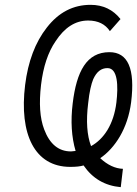

<svg xmlns="http://www.w3.org/2000/svg" viewBox="-20 -681 568 795"><path d="M523 -258C540 -396 510 -465 433 -465C339 -465 297 -386 281 -253C272 -180 276 -114 293 -56L274 -54C223 -54 186 -84 163 -145C145 -192 141 -253 150 -330C159 -405 179 -465 210 -510C247 -567 292 -596 345 -596C386 -596 416 -581 435 -552L479 -602C448 -641 407 -661 355 -661C283 -661 223 -630 174 -567C126 -506 96 -426 84 -329C59 -126 123 10 271 10C295 10 313 8 326 4C363 58 414 88 480 94L489 18C457 17 425 2 395 -26C456 -68 509 -148 523 -258ZM357 -76C340 -121 336 -180 345 -253C350 -301 358 -334 366 -353C380 -384 399 -399 425 -399C468 -399 470 -325 462 -257C451 -166 410 -105 357 -76Z"/></svg>

Font: Gamestation Condensed
Style: Italic
Weight: 400
Width: 3
Designer: Jonas Hecksher
Foundry: Jonas Hecksher, Playtypeª, e-types AS
Version: Version 1.003